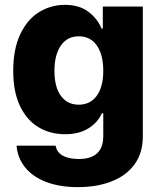

<svg xmlns="http://www.w3.org/2000/svg" viewBox="-20 -557 658 787"><path d="M47.9 40H208Q212.9 67.9 237.8 81.3Q262.7 94.7 302.7 94.7Q403.3 94.7 403.3 1V-92.8H397.5Q380.9 -54.7 342.3 -30.8Q303.7 -6.8 247.1 -6.8Q186.5 -6.8 138.4 -35.2Q90.3 -63.5 62.3 -121.8Q34.2 -180.2 34.2 -266.6Q34.2 -355.5 63 -416.5Q91.8 -477.5 140.1 -507.3Q188.5 -537.1 246.1 -537.1Q304.7 -537.1 342 -509Q379.4 -481 396.5 -439.5H401.4V-530.3H565.4V2.9Q565.4 68.8 532.2 115.5Q499 162.1 438.7 186Q378.4 210 298.8 210Q224.1 210 168.9 188.7Q113.8 167.5 82.8 128.9Q51.8 90.3 47.9 40ZM403.3 -266.6Q403.3 -332.5 377 -370.4Q350.6 -408.2 302.7 -408.2Q255.4 -408.2 229.2 -369.9Q203.1 -331.5 203.1 -266.6Q203.1 -201.2 229.2 -164.6Q255.4 -127.9 302.7 -127.9Q350.1 -127.9 376.7 -164.6Q403.3 -201.2 403.3 -266.6Z"/></svg>

Font: WEMIX Pretendard ExtraBold
Style: Regular
Weight: 800
Designer: Base glyphs from Inter by Rasmus Andersson; Hangeul glyphs from Noto Sans CJK(Source Han Sans) by Jang Soo-young and Kan
Foundry: Kil Hyung-jin
Version: Version 1.000